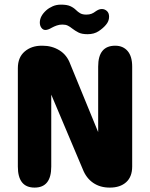

<svg xmlns="http://www.w3.org/2000/svg" viewBox="-20 -820 659 841"><path d="M131.5 1.7Q58.2 1.7 58.2 -90.3V-521.3Q58.2 -568.8 88 -594.3Q117.8 -619.8 162.5 -619.8H166.5Q207.7 -619.8 240.6 -599.4Q273.5 -579 287.8 -539.3L410 -241.2V-528.3Q410 -619.8 484.7 -619.8Q519 -619.8 539 -596.5Q559 -573.2 559 -528.3V-90.7Q559 -45.7 532.7 -22Q506.3 1.7 461.7 1.7H459.8Q418.5 1.7 388.2 -19Q357.8 -39.7 342.5 -78.8L204.5 -405.5V-90.3Q204.5 1.7 131.5 1.7ZM363.8 -670.2Q338.1 -670.2 323.5 -677.8Q308.9 -685.3 296.1 -695.2Q286.8 -702.8 277.2 -707.6Q267.6 -712.4 253.4 -712.4Q239.9 -712.4 228.3 -708.2Q216.7 -704.1 206.9 -698.7Q190.1 -688.7 178.8 -688.7Q168.4 -688.7 161.4 -698.2Q154.4 -707.7 154.4 -721.1Q154.4 -749.3 182.5 -774.7Q194.7 -785.5 211 -792.6Q227.2 -799.7 247.1 -799.7Q273.2 -799.7 287.8 -793.1Q302.3 -786.6 312.7 -776.3Q321.1 -767.9 331.1 -762Q341.2 -756 357.9 -756Q371.3 -756 380.8 -759.7Q390.2 -763.4 398.7 -770.1Q404.4 -774.2 411.2 -777.3Q417.9 -780.5 426.4 -780.5Q438.2 -780.5 448 -772Q457.8 -763.5 457.8 -746.6Q457.8 -727.3 444.2 -711.5Q432.2 -696.8 412.2 -683.5Q392.2 -670.2 363.8 -670.2Z"/></svg>

Font: Sono ExtraLight
Style: Regular
Weight: 200
Designer: Tyler Finck
Foundry: Tyler Finck
Version: Version 2.112